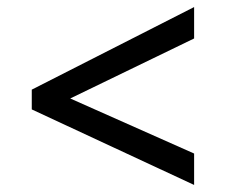

<svg xmlns="http://www.w3.org/2000/svg" viewBox="-20 -595 641 544"><path d="M70 -285V-341L530 -575V-486L179 -316L530 -160V-71Z"/></svg>

Font: Noto Sans Bengali Medium
Style: Regular
Weight: 500
Designer: Jelle Bosma - Monotype Design Team
Foundry: Monotype Imaging Inc.
Version: Version 2.003; ttfautohint (v1.8.4.7-5d5b)